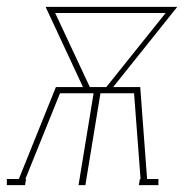

<svg xmlns="http://www.w3.org/2000/svg" viewBox="-45 -540 565 560"><path d="M-25 0V-18H10L118 -286H197L88 -520H472L285 -286H364L384 -18H417V0H360L363 -18H365L346 -268H248L204 0H184L228 -268H130L29 -18H31L28 0ZM217 -286H265L438 -502H116Z"/></svg>

Font: Iosevka Curly Slab Thin
Style: Italic
Weight: 100
Italic angle: -9°
Monospace: yes
Designer: Belleve Invis
Foundry: Belleve Invis
Version: Version 22.1.2; ttfautohint (v1.8.4)